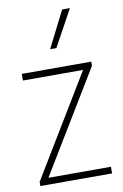

<svg xmlns="http://www.w3.org/2000/svg" viewBox="-90 -860 583 912"><g transform="rotate(-10 201.0 -404.0)"><path d="M29 0V-20L324.5 -508H34.5V-540H369.5V-520L73.5 -32H375V0ZM187.5 -632 276.5 -808H314L217.5 -632Z"/></g></svg>

Font: Encode Sans SmCnd Th
Style: Regular
Weight: 100
Width: 4
Designer: Multiple Designers
Foundry: Impallari Type
Version: Version 3.002; ttfautohint (v1.8.3) -l 8 -r 50 -G 200 -x 14 